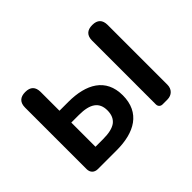

<svg xmlns="http://www.w3.org/2000/svg" viewBox="-109 -775 999 999"><g transform="rotate(-45 391.0 -275.5)"><path d="M87 -275V-42C87 -16 103 0 129 0H177H267C398 0 492 -52 492 -180C492 -305 398 -356 267 -356H202V-494C202 -532 183 -551 145 -551C107 -551 87 -532 87 -494ZM350 -112C330 -98 300 -91 258 -91H202V-180V-269H258C341 -269 380 -241 380 -181C380 -150 370 -127 350 -112ZM695 -275V-494C695 -532 676 -551 638 -551C600 -551 580 -532 580 -494V-25C580 -10 590 0 605 0H637H640C673 0 695 -22 695 -55Z"/></g></svg>

Font: GenSenRounded2 TW M
Style: Regular
Weight: 500
Version: Version 2.100;PS 2.1;hotconv 16.6.51;makeotf.lib2.5.65220 DE